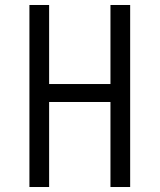

<svg xmlns="http://www.w3.org/2000/svg" viewBox="-20 -750 640 770"><path d="M177 0H98V-730H177V-413H423V-730H502V0H423V-341H177Z"/></svg>

Font: JetBrains Mono Semi Light
Style: Regular
Weight: 350
Monospace: yes
Designer: Philipp Nurullin, Konstantin Bulenkov
Foundry: JetBrains
Version: 2.002